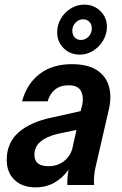

<svg xmlns="http://www.w3.org/2000/svg" viewBox="-20 -796 526 826"><path d="M133 10Q76 10 42.5 -22Q9 -54 9 -108Q9 -182 60.5 -227Q112 -272 206 -291L327 -318L334 -346Q341 -379 328.5 -404Q316 -429 275 -429Q239 -429 216.5 -410.5Q194 -392 185 -360H75Q95 -435 150 -477.5Q205 -520 289 -520Q356 -520 395.5 -495Q435 -470 448 -426.5Q461 -383 449 -328L392 -81Q387 -61 385 -39Q383 -17 385 0H270Q268 -26 275 -66Q250 -31 214.5 -10.5Q179 10 133 10ZM128 -130Q128 -81 188 -81Q226 -81 253 -101Q280 -121 290 -152L309 -237L227 -220Q179 -208 153.5 -186Q128 -164 128 -130ZM323 -561Q282 -561 254 -588.5Q226 -616 226 -657Q226 -689 242 -716Q258 -743 284.5 -759.5Q311 -776 342 -776Q384 -776 412 -748.5Q440 -721 440 -680Q440 -649 423.5 -621.5Q407 -594 380.5 -577.5Q354 -561 323 -561ZM328 -624Q347 -624 361 -638.5Q375 -653 375 -674Q375 -691 364.5 -702Q354 -713 338 -713Q319 -713 305 -698.5Q291 -684 291 -664Q291 -646 301.5 -635Q312 -624 328 -624Z"/></svg>

Font: Instrument Sans SemiCondensed SemiBold Italic
Style: Regular
Weight: 600
Width: 4
Italic angle: -13°
Designer: Rodrigo Fuenzalida
Foundry: fragTYPE
Version: Version 1.000; ttfautohint (v1.8.4.7-5d5b);gftools[0.9.28]